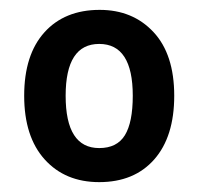

<svg xmlns="http://www.w3.org/2000/svg" viewBox="-20 -742 402 389"><path d="M333 -548Q333 -465 292.5 -419Q252 -373 181 -373Q112 -373 70.5 -419Q29 -465 29 -548Q29 -631 70 -676.5Q111 -722 182 -722Q249 -722 291 -677Q333 -632 333 -548ZM113 -548Q113 -442 181 -442Q217 -442 233 -468Q249 -494 249 -548Q249 -653 181 -653Q113 -653 113 -548Z"/></svg>

Font: Noto Sans SemiCondensed SemiBold
Style: Regular
Weight: 600
Width: 4
Designer: Monotype Design Team
Foundry: Monotype Imaging Inc.
Version: Version 2.013; ttfautohint (v1.8.4.7-5d5b)